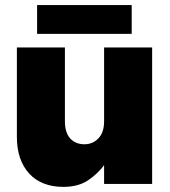

<svg xmlns="http://www.w3.org/2000/svg" viewBox="-20 -729 674 761"><path d="M231.4 11.7Q289.1 11.7 328.1 -13.7Q367.2 -40 392.6 -74.2Q392.6 -49.8 392.6 0Q440.4 0 583 0Q583 -134.8 583 -541Q535.2 -541 392.6 -541Q392.6 -467.8 392.6 -248Q392.6 -204.1 370.1 -180.7Q347.7 -157.2 314.5 -157.2Q279.3 -157.2 257.8 -180.7Q237.3 -204.1 237.3 -248Q237.3 -345.7 237.3 -541Q189.5 -541 46.9 -541Q46.9 -531.2 46.9 -502Q46.9 -422.9 46.9 -186.5Q46.9 -94.7 95.7 -41Q144.5 11.7 231.4 11.7ZM127 -594.7Q220.7 -594.7 502 -594.7Q502 -623 502 -709Q408.2 -709 127 -709Q127 -680.7 127 -594.7Z"/></svg>

Font: Big-Shock
Style: Black
Weight: 400